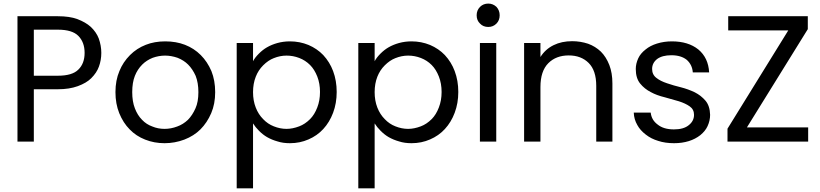

<svg xmlns="http://www.w3.org/2000/svg" viewBox="-20 -787 4558 1067"><path d="M301.8 -366.2Q381.3 -366.2 415 -399.9Q450.2 -433.6 450.2 -493.2Q450.2 -552.7 415 -587.9Q380.9 -622.1 301.8 -622.1H168V-366.2ZM77.1 0V-696.8H301.8Q366.2 -696.8 409.2 -681.2Q455.6 -663.6 483.9 -638.2Q515.1 -608.9 528.8 -573.2Q543 -533.2 543 -493.2Q543 -453.1 529.8 -417Q517.6 -382.8 486.8 -352.1Q460.4 -325.7 412.1 -308.1Q365.2 -291 301.8 -291H168V0Z M1175.8 -274.9Q1175.8 -209.5 1153.8 -158.2Q1130.9 -105 1093.8 -67.9Q1057.6 -31.7 1004.4 -11.2Q951.2 8.8 894.5 8.8Q836.9 8.8 786.6 -11.2Q735.8 -31.2 700.7 -67.9Q664.6 -104 642.6 -158.2Q621.6 -210.4 621.6 -274.9Q621.6 -340.8 643.6 -392.1Q663.6 -441.9 702.6 -481Q740.2 -518.6 790.5 -538.1Q838.4 -557.1 898.4 -557.1Q958.5 -557.1 1007.8 -538.1Q1058.1 -518.6 1095.7 -481Q1132.3 -444.3 1154.8 -392.1Q1175.8 -339.8 1175.8 -274.9ZM714.8 -274.9Q714.8 -222.7 729.5 -185.1Q744.1 -146.5 769.5 -121.1Q793.5 -95.7 826.7 -84Q857.9 -70.8 894.5 -70.8Q930.2 -70.8 964.8 -84Q997.6 -95.7 1024.4 -121.1Q1049.3 -146.5 1066.4 -185.1Q1082.5 -220.7 1082.5 -274.9Q1082.5 -326.7 1067.4 -365.2Q1050.3 -403.3 1025.4 -428.2Q1002 -451.7 966.8 -465.8Q931.2 -478 897.5 -478Q862.8 -478 828.6 -465.8Q794.4 -452.1 770.5 -428.2Q743.7 -401.4 729.5 -365.2Q714.8 -328.1 714.8 -274.9Z M1386.2 -446.8Q1396.5 -466.8 1418.5 -488.8Q1440.4 -510.7 1463.4 -523.9Q1489.7 -539.1 1521.5 -547.9Q1554.7 -557.1 1591.3 -557.1Q1645.5 -557.1 1694.3 -537.1Q1742.2 -516.6 1776.4 -481Q1812.5 -441.9 1831.1 -392.1Q1851.1 -338.9 1851.1 -275.9Q1851.1 -213.4 1831.1 -160.2Q1811.5 -107.9 1776.4 -69.8Q1742.2 -32.7 1694.3 -12.2Q1646.5 8.8 1591.3 8.8Q1552.2 8.8 1522.5 -1Q1490.7 -9.8 1464.4 -24.9Q1441.4 -38.1 1419.4 -60.1Q1398.9 -80.6 1386.2 -101.1V259.8H1295.4V-547.9H1386.2ZM1401.4 -189Q1416 -151.4 1442.4 -125Q1468.3 -97.7 1501.5 -85Q1536.6 -70.8 1572.3 -70.8Q1606 -70.8 1643.1 -85Q1675.3 -97.2 1703.1 -125Q1728 -149.9 1743.2 -189.9Q1758.3 -228.5 1758.3 -275.9Q1758.3 -323.2 1743.2 -361.8Q1727.5 -401.4 1703.1 -425.8Q1677.2 -451.7 1643.1 -464.8Q1608.9 -478 1572.3 -478Q1536.6 -478 1501.5 -463.9Q1470.7 -452.1 1442.4 -423.8Q1415.5 -397 1401.4 -360.8Q1386.2 -322.3 1386.2 -274.9Q1386.2 -227.5 1401.4 -189Z M2062 -446.8Q2072.3 -466.8 2094.2 -488.8Q2116.2 -510.7 2139.2 -523.9Q2165.5 -539.1 2197.3 -547.9Q2230.5 -557.1 2267.1 -557.1Q2321.3 -557.1 2370.1 -537.1Q2418 -516.6 2452.1 -481Q2488.3 -441.9 2506.8 -392.1Q2526.9 -338.9 2526.9 -275.9Q2526.9 -213.4 2506.8 -160.2Q2487.3 -107.9 2452.1 -69.8Q2418 -32.7 2370.1 -12.2Q2322.3 8.8 2267.1 8.8Q2228 8.8 2198.2 -1Q2166.5 -9.8 2140.1 -24.9Q2117.2 -38.1 2095.2 -60.1Q2074.7 -80.6 2062 -101.1V259.8H1971.2V-547.9H2062ZM2077.1 -189Q2091.8 -151.4 2118.2 -125Q2144 -97.7 2177.2 -85Q2212.4 -70.8 2248 -70.8Q2281.7 -70.8 2318.8 -85Q2351.1 -97.2 2378.9 -125Q2403.8 -149.9 2418.9 -189.9Q2434.1 -228.5 2434.1 -275.9Q2434.1 -323.2 2418.9 -361.8Q2403.3 -401.4 2378.9 -425.8Q2353 -451.7 2318.8 -464.8Q2284.7 -478 2248 -478Q2212.4 -478 2177.2 -463.9Q2146.5 -452.1 2118.2 -423.8Q2091.3 -397 2077.1 -360.8Q2062 -322.3 2062 -274.9Q2062 -227.5 2077.1 -189Z M2737.8 0H2647V-547.9H2737.8ZM2628.9 -702.1Q2628.9 -730 2647.9 -749Q2666 -767.1 2693.8 -767.1Q2719.2 -767.1 2738.8 -749Q2756.8 -729.5 2756.8 -702.1Q2756.8 -673.8 2738.8 -655.8Q2720.2 -637.2 2693.8 -637.2Q2665 -637.2 2647.9 -655.8Q2628.9 -673.3 2628.9 -702.1Z M3293.5 -310.1Q3293.5 -395 3251.5 -437Q3209.5 -479 3140.6 -479Q3070.3 -479 3027.3 -436Q2983.4 -392.1 2983.4 -303.2V0H2892.6V-547.9H2983.4V-470.2Q3010.7 -513.7 3056.6 -536.1Q3101.1 -558.1 3159.7 -558.1Q3205.1 -558.1 3248.5 -543.9Q3288.6 -529.3 3319.3 -500Q3348.6 -470.7 3366.2 -425.8Q3383.3 -381.8 3383.3 -323.2V0H3293.5Z M3926.3 -148.9Q3926.3 -116.7 3912.1 -85.9Q3899.9 -59.1 3872.1 -36.1Q3844.2 -14.2 3808.1 -2.9Q3770.5 8.8 3726.1 8.8Q3676.8 8.8 3638.2 -3.9Q3598.6 -15.6 3568.8 -39.1Q3537.6 -63 3522 -91.8Q3503.4 -123.5 3502 -161.1H3596.2Q3600.6 -120.1 3634.3 -95.2Q3667.5 -67.9 3725.1 -67.9Q3779.8 -67.9 3808.1 -91.8Q3836.9 -114.7 3836.9 -148.9Q3836.9 -179.2 3813 -195.8Q3789.6 -212.4 3752.9 -224.1Q3680.7 -244.6 3675.3 -246.1Q3628.9 -257.3 3597.2 -274.9Q3561.5 -293 3537.1 -323.2Q3513.2 -353 3513.2 -403.8Q3513.2 -433.1 3526.9 -462.9Q3539.1 -489.7 3567.9 -512.2Q3593.3 -533.2 3630.9 -544.9Q3669.9 -557.1 3713.9 -557.1Q3804.7 -557.1 3860.8 -512.2Q3916.5 -465.8 3920.9 -384.8H3830.1Q3827.1 -426.8 3796.9 -454.1Q3765.1 -480 3710.9 -480Q3660.2 -480 3631.8 -459Q3604 -437 3604 -403.8Q3604 -372.1 3627.9 -354Q3649.9 -336.4 3687 -324.2Q3724.1 -311.5 3764.2 -301.8Q3803.2 -292 3841.3 -273.9Q3876.5 -255.9 3900.9 -227.1Q3924.8 -198.7 3926.3 -148.9Z M4471.2 -79.1V0H4022.9V-71.8L4360.8 -618.2H4026.9V-696.8H4469.2V-625L4130.9 -79.1Z"/></svg>

Font: PoppinsZ
Style: Regular
Weight: 400
Designer: Ninad Kale (Devanagari), Jonny Pinhorn (Latin)
Foundry: Indian Type Foundry
Version: Version 3.002;FEAKit 1.0